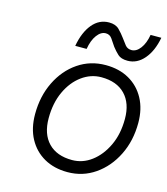

<svg xmlns="http://www.w3.org/2000/svg" viewBox="-107 -788 767 881"><g transform="rotate(15 276.0 -347.5)"><path d="M303 -704Q334 -704 351 -687Q368 -670 381 -652Q393 -635 404 -621.5Q415 -608 434 -608Q457 -608 475.5 -632.5Q494 -657 501 -698H552Q540 -633 507 -594.5Q474 -556 429 -556Q398 -556 382.5 -570.5Q367 -585 354 -602Q342 -620 331 -636Q320 -652 301 -652Q278 -652 259.5 -627Q241 -602 234 -560H180Q192 -627 224 -665.5Q256 -704 303 -704ZM83 -210Q83 -295 116.5 -363.5Q150 -432 208 -471.5Q266 -511 339 -511Q403 -511 450.5 -484Q498 -457 524.5 -408Q551 -359 551 -293Q551 -208 517 -139.5Q483 -71 425 -31Q367 9 295 9Q231 9 183.5 -18Q136 -45 109.5 -94Q83 -143 83 -210ZM487 -295Q487 -369 447 -410.5Q407 -452 334 -452Q284 -452 241.5 -421Q199 -390 173.5 -335Q148 -280 148 -208Q148 -133 188 -91.5Q228 -50 301 -50Q351 -50 393 -81.5Q435 -113 461 -168Q487 -223 487 -295Z"/></g></svg>

Font: Overused Grotesk Book
Style: Italic
Weight: 350
Italic angle: -10°
Version: Version 0.003